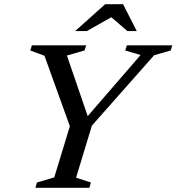

<svg xmlns="http://www.w3.org/2000/svg" viewBox="-20 -891 838 911"><path d="M647 -630 574 -651.5 582 -676H797.5L790 -651.5L711.5 -629L416 -295L341 -48L411.5 -25L404 0H148L155.5 -25L237.5 -49.5L311.5 -292L191 -626.5L123.5 -651.5L131.5 -676H389L381 -651.5L297.5 -627.5L403.5 -318.5L378 -319ZM336.5 -743.5 479 -871H564L629 -743.5H584.5L501.5 -815H518.5L392 -743.5Z"/></svg>

Font: Newsreader 16pt 16pt Medium
Style: Italic
Weight: 500
Italic angle: -17°
Version: Version 1.003